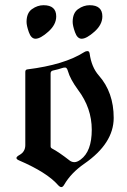

<svg xmlns="http://www.w3.org/2000/svg" viewBox="-20 -723 498 752"><path d="M44.4 0ZM84 -571.3ZM264.6 -637.2Q264.6 -672.4 286.1 -687.5Q307.6 -702.6 331.1 -702.6Q380.9 -702.6 380.9 -658.7Q380.9 -626.5 349.9 -598.9Q318.8 -571.3 299.8 -571.3Q282.7 -571.3 273.7 -596.9Q264.6 -622.6 264.6 -637.2ZM84 -637.2Q84 -672.4 105.5 -687.5Q127 -702.6 150.4 -702.6Q200.2 -702.6 200.2 -658.7Q200.2 -626.5 169.2 -598.9Q138.2 -571.3 119.1 -571.3Q102.1 -571.3 93 -596.9Q84 -622.6 84 -637.2ZM56.6 -116.2Q79.1 -128.9 79.1 -154.8V-441.4Q79.1 -450.2 86.9 -451.2Q232.4 -469.2 310.1 -519Q315.9 -522.9 322.8 -522.9Q329.6 -522.9 331.1 -513.2Q338.4 -460 366.7 -427.7Q425.3 -361.8 425.3 -261.2Q425.3 -161.6 310.5 -82Q258.3 -45.9 231.4 0.5Q226.1 9.8 220.2 9.8Q214.4 9.8 207 1.5Q163.6 -47.9 54.7 -94.7Q44.4 -99.1 44.4 -104.2Q44.4 -109.4 56.6 -116.2ZM178.2 -149.9Q178.2 -144 184.1 -141.1Q210.4 -127.4 252.9 -94.2Q261.2 -87.9 271.7 -87.9Q282.2 -87.9 295.9 -98.1Q339.4 -129.9 339.4 -214.8Q339.4 -299.8 285.6 -371.1Q254.9 -413.1 246.1 -444.3Q242.2 -458.5 235.4 -458.5Q228.5 -458.5 222.2 -456.1Q210 -451.7 187.5 -446.8Q178.2 -444.8 178.2 -435.5Z"/></svg>

Font: UnifrakturMaguntia19
Style: Book
Weight: 400
Designer: j. 'mach' wust, Gerrit Ansmann, Georg Duffner, based on a font by Peter Wiegel, original typeface by Carl Albert Fahrenw
Version: Version 2017-03-19